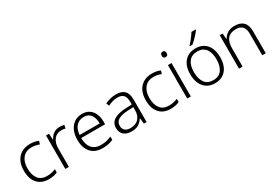

<svg xmlns="http://www.w3.org/2000/svg" viewBox="35 -1700 3762 2643"><g transform="rotate(-30 1916.5 -378.0)"><path d="M301 10Q184 10 120.5 -62Q57 -134 57 -263Q57 -353 89 -415Q121 -477 178.5 -509.5Q236 -542 313 -542Q351 -542 385 -535Q419 -528 445 -516L429 -467Q402 -478 371 -484.5Q340 -491 312 -491Q217 -491 166.5 -430Q116 -369 116 -264Q116 -164 161 -102.5Q206 -41 301 -41Q340 -41 375 -49Q410 -57 438 -69V-18Q412 -5 378.5 2.5Q345 10 301 10Z M783 -541Q822 -541 855 -533L846 -480Q814 -489 780 -489Q707 -489 664 -435Q621 -381 621 -292V0H564V-532H612L618 -433H621Q641 -478 682 -509.5Q723 -541 783 -541Z M1140 -542Q1208 -542 1253.5 -510.5Q1299 -479 1322.5 -424Q1346 -369 1346 -298V-259H966Q966 -153 1015.5 -96.5Q1065 -40 1157 -40Q1206 -40 1243 -48.5Q1280 -57 1324 -76V-24Q1284 -6 1245 2Q1206 10 1155 10Q1035 10 971 -63Q907 -136 907 -262Q907 -343 934.5 -406Q962 -469 1014 -505.5Q1066 -542 1140 -542ZM1139 -494Q1066 -494 1020.5 -445Q975 -396 968 -306H1287Q1287 -390 1250.5 -442Q1214 -494 1139 -494Z M1678 -541Q1768 -541 1812 -497Q1856 -453 1856 -358V0H1813L1803 -90H1800Q1771 -45 1729.5 -17.5Q1688 10 1614 10Q1537 10 1493 -28.5Q1449 -67 1449 -139Q1449 -219 1514 -260.5Q1579 -302 1703 -307L1800 -312V-349Q1800 -427 1768.5 -460Q1737 -493 1676 -493Q1635 -493 1597 -482Q1559 -471 1521 -453L1503 -499Q1541 -517 1585.5 -529Q1630 -541 1678 -541ZM1710 -265Q1608 -260 1558.5 -229.5Q1509 -199 1509 -139Q1509 -89 1539.5 -63.5Q1570 -38 1624 -38Q1707 -38 1753 -85.5Q1799 -133 1800 -217V-269Z M2239 10Q2122 10 2058.5 -62Q1995 -134 1995 -263Q1995 -353 2027 -415Q2059 -477 2116.5 -509.5Q2174 -542 2251 -542Q2289 -542 2323 -535Q2357 -528 2383 -516L2367 -467Q2340 -478 2309 -484.5Q2278 -491 2250 -491Q2155 -491 2104.5 -430Q2054 -369 2054 -264Q2054 -164 2099 -102.5Q2144 -41 2239 -41Q2278 -41 2313 -49Q2348 -57 2376 -69V-18Q2350 -5 2316.5 2.5Q2283 10 2239 10Z M2531 -729Q2570 -729 2570 -686Q2570 -642 2531 -642Q2492 -642 2492 -686Q2492 -729 2531 -729ZM2559 -532V0H2502V-532Z M3180 -267Q3180 -183 3152.5 -121Q3125 -59 3071.5 -24.5Q3018 10 2941 10Q2867 10 2814 -24Q2761 -58 2732.5 -120.5Q2704 -183 2704 -267Q2704 -396 2768 -469Q2832 -542 2945 -542Q3021 -542 3073.5 -507.5Q3126 -473 3153 -411Q3180 -349 3180 -267ZM2763 -267Q2763 -164 2806.5 -101.5Q2850 -39 2942 -39Q3035 -39 3078 -102Q3121 -165 3121 -267Q3121 -333 3103 -384Q3085 -435 3046 -464Q3007 -493 2944 -493Q2854 -493 2808.5 -433Q2763 -373 2763 -267ZM3079 -758Q3064 -737 3039.5 -709Q3015 -681 2987 -653.5Q2959 -626 2934 -606H2894V-615Q2913 -634 2935 -661Q2957 -688 2977.5 -716Q2998 -744 3011 -766H3079Z M3563 -542Q3654 -542 3702 -495Q3750 -448 3750 -348V0H3694V-344Q3694 -420 3659 -456.5Q3624 -493 3557 -493Q3382 -493 3382 -290V0H3325V-532H3371L3379 -440H3383Q3404 -484 3450 -513Q3496 -542 3563 -542Z"/></g></svg>

Font: Noto Sans Canadian Aboriginal Light
Style: Regular
Weight: 300
Designer: Monotype Design Team, Typotheque's Kevin King
Foundry: Monotype Imaging Inc.
Version: Version 2.004; ttfautohint (v1.8.4.7-5d5b)